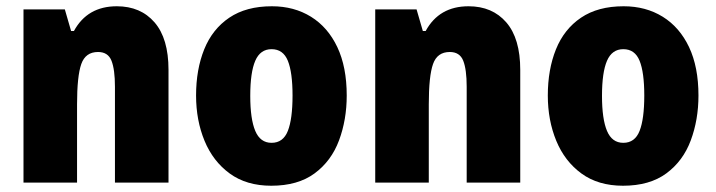

<svg xmlns="http://www.w3.org/2000/svg" viewBox="-20 -583 2286 613"><path d="M353 -563Q429 -563 473.5 -511.5Q518 -460 518 -360V0H347V-306Q347 -361 336 -389Q325 -417 293 -417Q253 -417 239.5 -378.5Q226 -340 226 -250V0H55V-553H187L207 -484H216Q259 -563 353 -563Z M1087 -278Q1087 -201 1062.5 -135Q1038 -69 984.5 -29.5Q931 10 846 10Q767 10 713.5 -29Q660 -68 633 -133.5Q606 -199 606 -278Q606 -361 632 -425.5Q658 -490 712 -526.5Q766 -563 848 -563Q919 -563 973 -529.5Q1027 -496 1057 -432.5Q1087 -369 1087 -278ZM779 -277Q779 -203 795 -165Q811 -127 847 -127Q884 -127 899 -165Q914 -203 914 -278Q914 -352 899 -389Q884 -426 847 -426Q811 -426 795 -389Q779 -352 779 -277Z M1476 -563Q1552 -563 1596.5 -511.5Q1641 -460 1641 -360V0H1470V-306Q1470 -361 1459 -389Q1448 -417 1416 -417Q1376 -417 1362.5 -378.5Q1349 -340 1349 -250V0H1178V-553H1310L1330 -484H1339Q1382 -563 1476 -563Z M2210 -278Q2210 -201 2185.5 -135Q2161 -69 2107.5 -29.5Q2054 10 1969 10Q1890 10 1836.5 -29Q1783 -68 1756 -133.5Q1729 -199 1729 -278Q1729 -361 1755 -425.5Q1781 -490 1835 -526.5Q1889 -563 1971 -563Q2042 -563 2096 -529.5Q2150 -496 2180 -432.5Q2210 -369 2210 -278ZM1902 -277Q1902 -203 1918 -165Q1934 -127 1970 -127Q2007 -127 2022 -165Q2037 -203 2037 -278Q2037 -352 2022 -389Q2007 -426 1970 -426Q1934 -426 1918 -389Q1902 -352 1902 -277Z"/></svg>

Font: Noto Sans Malayalam Condensed Black
Style: Regular
Weight: 900
Width: 3
Designer: Jelle Bosma - Monotype Design Team
Foundry: Monotype Imaging Inc.
Version: Version 2.104; ttfautohint (v1.8.4.7-5d5b)